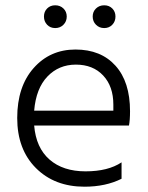

<svg xmlns="http://www.w3.org/2000/svg" viewBox="-20 -700 559 725"><path d="M188.5 -680Q207 -680 219.5 -668Q232 -656 232 -637.5Q232 -619 219.5 -606.5Q207 -594 188.5 -594Q170 -594 158 -606.5Q146 -619 146 -637.5Q146 -656 158 -668Q170 -680 188.5 -680ZM373.5 -680Q392 -680 404 -668Q416 -656 416 -637.5Q416 -619 404 -606.5Q392 -594 373.5 -594Q355 -594 342.5 -606.5Q330 -619 330 -637.5Q330 -656 342.5 -668Q355 -680 373.5 -680ZM109 -282H408V-305Q408 -374 369.5 -415Q331 -456 266.5 -456Q202 -456 159 -411Q116 -366 109 -282ZM299 5Q186 5 115.5 -65.5Q45 -136 45 -254.5Q45 -373 107 -443Q169 -513 265 -513Q361 -513 416 -452Q471 -391 471 -280Q471 -246 467 -226H109Q116 -142 167 -97.5Q218 -53 303 -53Q388 -53 439 -87V-25Q379 5 299 5Z"/></svg>

Font: Hind Kochi Light
Style: Regular
Weight: 300
Designer: Dhruvi Tolia
Foundry: Indian Type Foundry
Version: Version 0.702;PS 1.0;hotconv 1.0.81;makeotf.lib2.5.63406